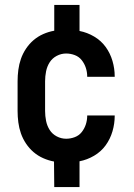

<svg xmlns="http://www.w3.org/2000/svg" viewBox="-20 -648 540 775"><path d="M199 107 198 4Q176 0 154.5 -9.5Q133 -19 115.5 -34Q98 -49 85 -68.5Q72 -88 64.5 -109.5Q57 -131 54 -154Q51 -177 51 -200V-320Q51 -343 54 -366Q57 -389 64.5 -410.5Q72 -432 85 -451.5Q98 -471 115.5 -486Q133 -501 154.5 -510.5Q176 -520 199 -524V-628H301V-523Q332 -517 360 -500.5Q388 -484 406.5 -458.5Q425 -433 434 -402Q443 -371 443 -340Q443 -339 443 -338.5Q443 -338 443 -338H332Q332 -338 332 -338.5Q332 -339 332 -339Q332 -357 326.5 -374Q321 -391 310 -405Q299 -419 282 -425.5Q265 -432 247 -432Q227 -432 209 -422.5Q191 -413 180.5 -396.5Q170 -380 166 -360Q162 -340 162 -320V-200Q162 -180 166 -160Q170 -140 180.5 -123.5Q191 -107 209 -97.5Q227 -88 247 -88Q265 -88 282 -94.5Q299 -101 310 -115Q321 -129 326.5 -146Q332 -163 332 -181Q332 -181 332 -181.5Q332 -182 332 -182H443Q443 -182 443 -181.5Q443 -181 443 -180Q443 -149 434 -118Q425 -87 406.5 -61.5Q388 -36 360 -19.5Q332 -3 301 3V107Z"/></svg>

Font: Iosevka SS08 Regular
Style: Bold
Weight: 700
Monospace: yes
Designer: Belleve Invis
Foundry: Belleve Invis
Version: Version 16.3.4; ttfautohint (v1.8.4)